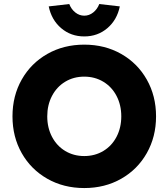

<svg xmlns="http://www.w3.org/2000/svg" viewBox="-20 -942 853 972"><path d="M43.2 -352.9Q43.2 -456.8 90.1 -539.4Q137 -622 219.7 -669Q302.4 -716 406.6 -716Q510.8 -716 593.5 -669Q676.2 -622 723.1 -539.2Q770 -456.4 770 -352.8Q770 -249.5 723.1 -166.8Q676.2 -84 593.5 -37Q510.8 10 406.6 10Q302.4 10 219.7 -37Q137 -84 90.1 -166.5Q43.2 -249.1 43.2 -352.9ZM594 -353Q594 -410.4 570 -456.4Q546 -502.4 503.1 -528.2Q460.1 -554 406.4 -554Q352.8 -554 310 -528.2Q267.2 -502.3 243.2 -456.3Q219.2 -410.4 219.2 -353Q219.2 -295.6 243.2 -249.6Q267.2 -203.6 310 -177.8Q352.9 -152 406.5 -152Q460.3 -152 503.3 -177.8Q546.2 -203.6 570.1 -249.6Q594 -295.6 594 -353ZM226.6 -909.6 330.6 -921.6Q340.8 -895.2 361.3 -878.9Q381.8 -862.6 406.6 -862.6Q431.4 -862.6 451.9 -878.9Q472.4 -895.2 482.6 -921.6L586.6 -909.6Q572.4 -841 523.4 -799.3Q474.4 -757.6 406.6 -757.6Q338.8 -757.6 289.8 -799.3Q240.8 -841 226.6 -909.6Z"/></svg>

Font: Easer Grotesk Variable
Style: Regular
Weight: 400
Designer: Boardeaser, Bonnie Shaver-Troup, Thomas Jockin
Foundry: Lexend
Version: Version 1.001;Glyphs 3.1.2 (3151)